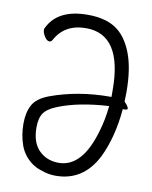

<svg xmlns="http://www.w3.org/2000/svg" viewBox="-82 -768 663 840"><g transform="rotate(10 250.0 -348.0)"><path d="M380 -219Q395 -269 401 -330Q266 -322 177 -286Q136 -270 120 -247.5Q104 -225 104 -183Q104 -116 138.5 -81.5Q173 -47 226 -47Q332 -47 380 -219ZM462 -327Q451 -201 406 -108Q346 10 225 11H223Q191 11 164 1Q135 -7 115 -22Q76 -51 60.5 -95Q45 -139 45 -189Q45 -239 63 -272.5Q81 -306 134 -326Q256 -371 399 -371H404V-401Q404 -648 243 -648Q147 -648 106 -570Q101 -563 94 -563Q83 -563 72.5 -579.5Q62 -596 62 -608Q62 -613 63 -615Q105 -707 240 -707Q317 -707 364 -676.5Q411 -646 438 -577.5Q465 -509 465 -403Q465 -382 464 -361Q483 -342 483 -332Q483 -327 467 -327Z"/></g></svg>

Font: Moon Stars Kai HW Light
Style: Regular
Weight: 300
Designer: GuiWonder
Version: Version 1.101